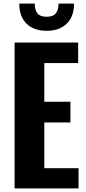

<svg xmlns="http://www.w3.org/2000/svg" viewBox="-20 -1046 478 1066"><path d="M61 0V-810H414V-696H226V-481H371V-366H226V-112H416V0ZM239 -875Q168 -875 127.5 -914.5Q87 -954 87 -1026H173Q173 -990 188 -971.5Q203 -953 239 -953Q275 -953 290 -972Q305 -991 305 -1026H391Q391 -954 350.5 -914.5Q310 -875 239 -875Z"/></svg>

Font: Oswald SemiBold
Style: Regular
Weight: 600
Designer: Vernon Adams
Foundry: Vernon Adams
Version: Version 4.103;gftools[0.9.33.dev8+g029e19f]